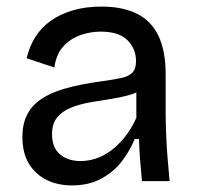

<svg xmlns="http://www.w3.org/2000/svg" viewBox="-20 -550 597 583"><path d="M198 13Q156 13 122 -3.5Q88 -20 68 -52.5Q48 -85 48 -135Q48 -172 61.5 -200Q75 -228 103.5 -248Q132 -268 177 -281Q222 -294 287 -303Q324 -308 347.5 -313Q371 -318 382 -329.5Q393 -341 393 -364Q393 -402 367 -428Q341 -454 285 -454Q256 -454 226 -444Q196 -434 173.5 -410.5Q151 -387 145 -345L61 -373Q69 -409 87.5 -438Q106 -467 135 -487.5Q164 -508 202.5 -519Q241 -530 288 -530Q353 -530 396.5 -508Q440 -486 461.5 -440.5Q483 -395 483 -324V-209Q483 -178 484.5 -141.5Q486 -105 489 -68.5Q492 -32 495 0H411Q408 -32 405.5 -64Q403 -96 402 -128H389Q374 -91 349 -59Q324 -27 286.5 -7Q249 13 198 13ZM225 -61Q247 -61 269.5 -68Q292 -75 314.5 -91Q337 -107 357.5 -132Q378 -157 394 -192V-292L420 -287Q404 -271 377.5 -263Q351 -255 319 -250Q287 -245 255 -239.5Q223 -234 196.5 -223.5Q170 -213 154 -194Q138 -175 138 -142Q138 -102 162 -81.5Q186 -61 225 -61Z"/></svg>

Font: Bricolage Grotesque
Style: Regular
Weight: 400
Designer: Mathieu Triay
Foundry: Atelier Triay
Version: Version 1.001;gftools[0.9.33.dev8+g029e19f]